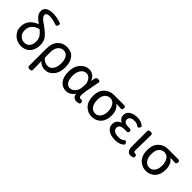

<svg xmlns="http://www.w3.org/2000/svg" viewBox="170 -2012 3473 3473"><g transform="rotate(45 1907.0 -275.0)"><path d="M308.6 47.9Q202.1 47.9 127 -21.5Q52.7 -91.8 52.7 -195.8Q52.7 -299.8 112.3 -366.2Q168 -430.7 256.8 -460.9Q189.5 -508.8 152.3 -551.8Q112.3 -598.6 112.3 -656.2Q112.3 -712.9 158.7 -748.5Q205.1 -784.2 296.9 -784.2Q298.8 -784.2 301.8 -784.2Q397.5 -784.2 499 -749Q510.7 -746.1 518.1 -738.8Q525.4 -731.4 525.4 -720.2Q525.4 -709 521.5 -697.3Q511.7 -666 487.3 -666Q479.5 -666 472.7 -668Q375 -705.1 293.9 -705.1Q244.1 -705.1 220.7 -681.6Q209 -669.9 209 -654.3Q209 -628.9 220.7 -612.3Q234.4 -594.7 242.7 -586.4Q251 -578.1 268.6 -562.5L297.9 -541Q309.6 -532.2 334 -515.6Q358.4 -499 383.8 -478.5Q441.4 -438.5 492.2 -377.9Q544.9 -311.5 544.9 -215.8Q544.9 -89.8 470.7 -15.6Q408.2 47.9 308.6 47.9ZM306.6 -39.1Q373 -39.1 409.2 -85.9Q445.3 -132.8 445.3 -203.6Q445.3 -274.4 415 -319.8Q384.8 -365.2 330.1 -408.2Q246.1 -388.7 199.2 -335.9Q152.3 -283.2 152.3 -206.1Q152.3 -128.9 197.3 -84Q242.2 -39.1 306.6 -39.1Z M916 46.9Q826.2 46.9 760.7 -22.5Q765.6 128.9 766.6 195.3Q766.6 210.9 756.8 220.7Q744.1 233.4 715.8 233.4Q687.5 233.4 674.8 220.7Q665 210.9 665 195.3V-249Q665 -384.8 734.4 -458Q803.7 -533.2 913.1 -533.2Q1024.4 -533.2 1086.4 -458Q1148.4 -382.8 1148.4 -249Q1148.4 -100.6 1063.5 -15.6Q1001 46.9 916 46.9ZM761.7 -109.4Q822.3 -39.1 905.3 -39.1Q963.9 -39.1 1004.4 -95.7Q1044.9 -152.3 1044.9 -247.1Q1044.9 -341.8 1009.8 -393.6Q975.6 -445.3 910.2 -446.3Q843.8 -446.3 802.7 -394.5Q761.7 -342.8 761.7 -247.1Z M1623 -50.8Q1558.6 46.9 1456.1 46.9Q1359.4 46.9 1299.8 -26.4Q1242.2 -99.6 1241.2 -233.4Q1241.2 -368.2 1312.5 -449.2Q1384.8 -532.2 1484.4 -532.2Q1542 -532.2 1587.9 -496.1Q1628.9 -464.8 1651.4 -403.3L1667 -482.4Q1673.8 -518.6 1722.7 -518.6Q1750 -518.6 1760.7 -507.8Q1768.6 -500 1768.6 -487.3Q1768.6 -483.4 1767.6 -479.5Q1706.1 -177.7 1705.1 -89.8Q1705.1 -64.5 1717.8 -51.8Q1731.4 -39.1 1751 -39.1H1757.8Q1763.7 -40 1768.6 -40Q1783.2 -40 1791.5 -31.7Q1799.8 -23.4 1802.7 -6.8Q1803.7 0 1803.7 5.9Q1803.7 19.5 1795.9 27.8Q1788.1 36.1 1774.4 38.1Q1728.5 46.9 1728.5 46.9Q1682.6 46.9 1652.3 19.5Q1652.3 19.5 1651.4 19.5Q1627 -5.9 1623 -50.8ZM1626 -305.7Q1589.8 -445.3 1494.1 -446.3Q1433.6 -446.3 1390.6 -389.6Q1346.7 -334 1346.7 -236.3Q1346.7 -233.4 1346.7 -231.4Q1346.7 -118.2 1396.5 -69.3Q1425.8 -39.1 1469.7 -39.1Q1526.4 -39.1 1568.4 -86.9Q1612.3 -135.7 1618.2 -203.1Z M2262.7 -438.5Q2357.4 -370.1 2357.4 -224.6Q2357.4 -94.7 2283.2 -19.5Q2215.8 46.9 2114.3 46.9Q2010.7 46.9 1937.5 -28.3Q1866.2 -104.5 1866.2 -237.8Q1866.2 -371.1 1937.5 -442.4Q1938.5 -443.4 1939.5 -445.3Q2013.7 -518.6 2119.1 -518.6H2383.8Q2401.4 -518.6 2411.6 -508.3Q2421.9 -498 2421.9 -475.6Q2421.9 -452.1 2411.6 -441.9Q2401.4 -431.6 2385.7 -431.6Q2383.8 -431.6 2262.7 -438.5ZM1971.7 -238.3Q1971.7 -145.5 2012.2 -92.3Q2052.7 -39.1 2116.2 -39.1Q2179.7 -39.1 2219.2 -91.3Q2258.8 -143.6 2258.8 -230Q2258.8 -316.4 2220.7 -375Q2182.6 -432.6 2117.2 -432.6Q2050.8 -432.6 2011.2 -383.3Q1971.7 -334 1971.7 -243.2Q1971.7 -240.2 1971.7 -238.3Z M2471.7 -121.1Q2471.7 -223.6 2575.2 -260.7Q2542 -276.4 2521.5 -305.7Q2499 -338.9 2499 -378.9Q2499 -379.9 2499 -381.8Q2499 -455.1 2560.1 -493.7Q2621.1 -532.2 2712.9 -532.2Q2804.7 -532.2 2860.4 -486.3Q2879.9 -476.6 2879.9 -458Q2879.9 -447.3 2872.1 -433.6Q2859.4 -411.1 2839.8 -411.1Q2830.1 -411.1 2818.4 -418Q2817.4 -418 2817.4 -418Q2782.2 -450.2 2713.9 -450.2Q2663.1 -450.2 2630.9 -428.7Q2599.6 -407.2 2599.6 -370.1Q2599.6 -338.9 2618.2 -320.3Q2646.5 -292 2719.7 -292H2753.9Q2772.5 -292 2782.2 -282.2Q2792 -272.5 2792 -252.4Q2792 -232.4 2782.2 -222.7Q2772.5 -212.9 2753.9 -212.9H2703.1Q2699.2 -212.9 2695.3 -212.9Q2623 -212.9 2593.8 -183.6Q2573.2 -163.1 2573.2 -128.9Q2573.2 -85.9 2610.8 -60.5Q2648.4 -35.2 2721.7 -35.2Q2794.9 -35.2 2834 -72.3Q2845.7 -80.1 2857.4 -80.1Q2875 -80.1 2887.7 -57.6Q2896.5 -43 2896.5 -32.2Q2896.5 -15.6 2878.9 -4.9Q2819.3 46.9 2710.9 46.9Q2602.5 46.9 2538.1 2Q2471.7 -43 2471.7 -121.1Z M3101.6 -505.9Q3111.3 -496.1 3111.3 -480.5Q3104.5 -226.6 3104.5 -77.1Q3104.5 -56.6 3113.3 -47.9Q3122.1 -39.1 3137.7 -39.1Q3142.6 -40 3146.5 -40Q3161.1 -40 3169.9 -31.2Q3178.7 -22.5 3181.6 -5.9Q3182.6 1 3182.6 5.9Q3182.6 20.5 3174.8 28.8Q3167 37.1 3152.3 39.1L3111.3 46.9Q3067.4 46.9 3043 21.5Q3010.7 -10.7 3009.8 -84V-480.5Q3009.8 -496.1 3019.5 -505.9Q3032.2 -518.6 3060.5 -518.6Q3088.9 -518.6 3101.6 -505.9Z M3647.5 -438.5Q3742.2 -370.1 3742.2 -224.6Q3742.2 -94.7 3668 -19.5Q3600.6 46.9 3499 46.9Q3395.5 46.9 3322.3 -28.3Q3251 -104.5 3251 -237.8Q3251 -371.1 3322.3 -442.4Q3323.2 -443.4 3324.2 -445.3Q3398.4 -518.6 3503.9 -518.6H3768.6Q3786.1 -518.6 3796.4 -508.3Q3806.6 -498 3806.6 -475.6Q3806.6 -452.1 3796.4 -441.9Q3786.1 -431.6 3770.5 -431.6Q3768.6 -431.6 3647.5 -438.5ZM3356.4 -238.3Q3356.4 -145.5 3397 -92.3Q3437.5 -39.1 3501 -39.1Q3564.5 -39.1 3604 -91.3Q3643.6 -143.6 3643.6 -230Q3643.6 -316.4 3605.5 -375Q3567.4 -432.6 3502 -432.6Q3435.5 -432.6 3396 -383.3Q3356.4 -334 3356.4 -243.2Q3356.4 -240.2 3356.4 -238.3Z"/></g></svg>

Font: TaiwanPearl
Style: Regular
Weight: 400
Version: Version 2.102